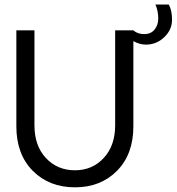

<svg xmlns="http://www.w3.org/2000/svg" viewBox="-20 -790 756 822"><path d="M604.5 -599Q577.5 -599 551 -614V-660Q569 -644 598 -644Q626 -644 641.8 -663.5Q657.5 -683 657.5 -710.5Q657.5 -743 645.5 -770.5H702.5Q716.5 -746.5 716.5 -705Q716.5 -662.5 683.2 -630.8Q650 -599 604.5 -599ZM473 -660H551V-249.5Q551 -129.5 481 -58.8Q411 12 301 12Q190.5 12 120.2 -58.8Q50 -129.5 50 -249.5V-660H127.5V-253.5Q127.5 -166 176.5 -113.5Q225.5 -61 301 -61Q375.5 -61 424.2 -113.8Q473 -166.5 473 -253.5Z"/></svg>

Font: League Spartan
Style: Regular
Weight: 350
Foundry: The League of Moveable Type
Version: Version 2.002